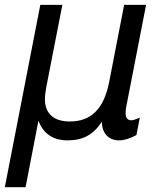

<svg xmlns="http://www.w3.org/2000/svg" viewBox="-39 -567 661 795"><path d="M-19 208H66.9L120.1 -66.9C141.1 -12.7 181.2 14.2 241.2 14.2C305.2 14.2 348.1 -9.8 382.8 -63C382.8 -15.6 410.6 14.2 454.1 14.2C475.6 14.2 500 6.3 525.9 -7.8L540 -80.1C529.8 -75.7 522.5 -72.8 517.1 -71.3C511.7 -69.8 507.8 -68.8 504.9 -68.8C489.3 -68.8 481 -79.6 481 -99.1C481 -106.4 481.9 -114.3 483.9 -126L565.9 -546.9H475.1L413.1 -228C391.6 -117.2 339.4 -64 250 -64C183.6 -64 147 -96.7 147 -155.8C147 -168.9 148.9 -187 152.8 -207L219.2 -546.9H127.9Z"/></svg>

Font: Hack
Style: Oblique
Weight: 400
Italic angle: -12°
Monospace: yes
Designer: Christopher Simpkins
Foundry: Christopher Simpkins
Version: Version 2.010